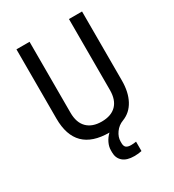

<svg xmlns="http://www.w3.org/2000/svg" viewBox="-202 -769 979 1080"><g transform="rotate(-30 288.0 -229.0)"><path d="M501 -207Q501 -132 473.5 -80.5Q446 -29 394 -9Q362 3 342.5 30.5Q323 58 323 87V97Q323 117 333 125.5Q343 134 365 134Q380 134 398 131V192Q377 197 350 197Q301 197 276 175Q251 153 251 116V103Q251 79 262.5 55Q274 31 294 12Q75 12 75 -205V-655H160V-194Q160 -130 193.5 -96.5Q227 -63 288 -63Q350 -63 383 -96.5Q416 -130 416 -194V-655H501Z"/></g></svg>

Font: Ropa Sans
Style: Regular
Weight: 400
Designer: Botio Nikoltchev
Foundry: Botio Nikoltchev
Version: Version 1.100